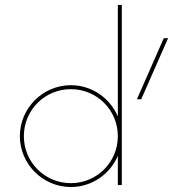

<svg xmlns="http://www.w3.org/2000/svg" viewBox="-20 -750 701 778"><path d="M457.5 -277.8C426.3 -352.5 352.1 -404.8 267.1 -404.8C153.8 -404.8 60.5 -312 60.5 -198.2C60.5 -85 153.8 7.8 267.1 7.8C352.1 7.8 426.3 -44.4 457.5 -118.7V0H473.6V-730H457.5ZM643.6 -595.2 534.7 -347.7H552.2L661.1 -595.2ZM267.1 -7.8C161.6 -7.8 76.7 -92.8 76.7 -198.2C76.7 -304.2 161.6 -388.7 267.1 -388.7C372.6 -388.7 457.5 -304.2 457.5 -198.2C457.5 -92.8 372.6 -7.8 267.1 -7.8Z"/></svg>

Font: Now Thin
Style: Regular
Weight: 100
Designer: Alfredo Marco Pradil
Foundry: Alfredo Marco Pradil
Version: Version 1.200;hotconv 1.0.109;makeotfexe 2.5.65596